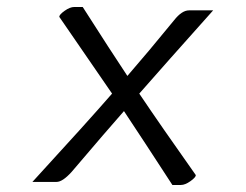

<svg xmlns="http://www.w3.org/2000/svg" viewBox="-20 -523 707 552"><path d="M500 8.8H475.6Q390.6 -122.1 336.4 -203.6Q288.1 -148.9 185.5 -28.3Q159.7 0 142.6 0H73.2Q231.4 -172.4 302.2 -253.9Q285.2 -279.3 150.4 -474.6Q150.4 -481 165.8 -491.9Q181.2 -502.9 193.4 -502.9H217.8Q299.8 -374.5 346.2 -304.7Q404.8 -372.1 480.5 -464.8Q502.9 -493.2 523.4 -493.2H592.8Q453.1 -336.9 380.4 -253.9Q443.4 -160.2 543 -19.5Q543 -13.2 527.6 -2.2Q512.2 8.8 500 8.8Z"/></svg>

Font: Emblema One
Style: Regular
Weight: 400
Designer: Riccardo De Franceschi
Foundry: Riccardo De Franceschi
Version: Version 1.003